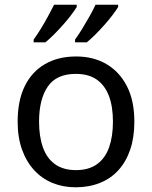

<svg xmlns="http://www.w3.org/2000/svg" viewBox="-20 -852 645 816"><path d="M551 -335Q551 -268 533.5 -216.5Q516 -165 483.5 -129Q451 -93 404.5 -74.5Q358 -56 301 -56Q248 -56 203 -74.5Q158 -93 125 -129Q92 -165 73.5 -216.5Q55 -268 55 -335Q55 -424 85 -485.5Q115 -547 171 -579.5Q227 -612 304 -612Q377 -612 432.5 -579.5Q488 -547 519.5 -485.5Q551 -424 551 -335ZM146 -335Q146 -272 162.5 -225.5Q179 -179 214 -154Q249 -129 303 -129Q357 -129 392 -154Q427 -179 443.5 -225.5Q460 -272 460 -335Q460 -399 443 -444Q426 -489 391.5 -513.5Q357 -538 302 -538Q220 -538 183 -484Q146 -430 146 -335ZM482 -822Q474 -809 459 -789Q444 -769 424.5 -747Q405 -725 385.5 -705.5Q366 -686 349 -672H299V-684Q313 -703 329 -729Q345 -755 360.5 -782.5Q376 -810 386 -832H482ZM306 -822Q298 -809 283 -789Q268 -769 248.5 -747Q229 -725 209.5 -705.5Q190 -686 173 -672H123V-684Q137 -703 153 -729Q169 -755 184 -782.5Q199 -810 210 -832H306Z"/></svg>

Font: Noto Sans Malayalam UI
Style: Regular
Weight: 400
Designer: Jelle Bosma - Monotype Design Team
Foundry: Monotype Imaging Inc.
Version: Version 2.104